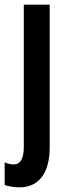

<svg xmlns="http://www.w3.org/2000/svg" viewBox="-42 -563 294 823"><path d="M40 240Q25 240 6.5 237Q-12 234 -22 230V133Q-1 142 16 142Q60 142 60 67V-543H171V68Q171 151 137.5 195.5Q104 240 40 240Z"/></svg>

Font: Noto Sans Thai Looped ExtraCondensed SemiBold
Style: Regular
Weight: 600
Width: 2
Designer: Sasikarn Vongin, Ben Mitchell
Foundry: The Fontpad Ltd
Version: Version 1.001; ttfautohint (v1.8.4.7-5d5b)